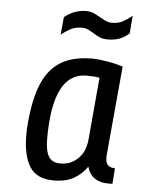

<svg xmlns="http://www.w3.org/2000/svg" viewBox="-52 -742 601 791"><g transform="rotate(5 249.0 -346.5)"><path d="M74 -228Q81 -302 98 -355Q115 -408 144 -441.5Q173 -475 215 -491Q257 -507 314 -507Q328 -507 345.5 -505Q363 -503 380.5 -500Q398 -497 414 -493Q430 -489 442 -485L410 -136Q410 -134 409 -125.5Q408 -117 408 -103Q408 -65 447 -65L442 0H423Q391 0 368.5 -15Q346 -30 337 -62Q317 -32 284 -12.5Q251 7 199 7Q129 7 100 -39Q71 -85 71 -170Q71 -198 74 -228ZM221 -65Q247 -65 266 -74.5Q285 -84 298.5 -99Q312 -114 319 -133Q326 -152 328 -172L351 -431Q341 -433 328 -434Q315 -435 297 -435Q158 -435 158 -163Q158 -113 172 -89Q186 -65 221 -65ZM183 -667Q207 -686 229.5 -693Q252 -700 272 -700Q290 -700 303.5 -694Q317 -688 330 -680.5Q343 -673 355 -667Q367 -661 382 -661Q408 -661 426 -670.5Q444 -680 465 -697L459 -624Q438 -605 417 -598Q396 -591 370 -591Q351 -591 337.5 -597Q324 -603 312 -610.5Q300 -618 288 -624Q276 -630 260 -630Q234 -630 213.5 -619Q193 -608 176 -594Z"/></g></svg>

Font: Share
Style: Italic
Weight: 400
Version: Version 1.002